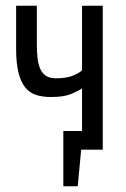

<svg xmlns="http://www.w3.org/2000/svg" viewBox="-20 -520 436 667"><path d="M265 -213Q252 -204 227 -193.5Q202 -183 157 -183Q127 -183 104.5 -190.5Q82 -198 67 -217Q52 -236 44 -268.5Q36 -301 36 -350V-500H108V-365Q108 -339 110.5 -317.5Q113 -296 120 -280.5Q127 -265 140 -256.5Q153 -248 174 -248Q209 -248 231.5 -256.5Q254 -265 265 -276V-500H337V0H262L250 127H200V-65H265Z"/></svg>

Font: PT Sans Narrow
Style: Regular
Weight: 400
Width: 3
Designer: A.Korolkova, O.Umpeleva, V.Yefimov
Foundry: ParaType Ltd
Version: Version 2.003W OFL